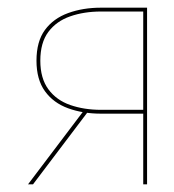

<svg xmlns="http://www.w3.org/2000/svg" viewBox="-20 -480 453 500"><path d="M66 0 212 -193H199L53 0ZM363 0V-460H353V0ZM356 -194H243Q199 -194 163 -206.5Q127 -219 106 -247.5Q85 -276 85 -322Q85 -369 106 -397Q127 -425 163 -437.5Q199 -450 243 -450H356V-460H243Q196 -460 157.5 -446Q119 -432 97 -402Q75 -372 75 -322Q75 -273 97 -242.5Q119 -212 157.5 -198Q196 -184 243 -184H356Z"/></svg>

Font: Jost Thin
Style: Regular
Weight: 250
Version: Version 3.710